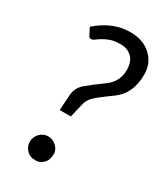

<svg xmlns="http://www.w3.org/2000/svg" viewBox="-184 -801 761 885"><g transform="rotate(30 197.0 -358.5)"><path d="M153.3 -118.2Q179.2 -118.2 197.5 -99.9Q215.8 -81.5 215.8 -61.5Q215.8 -28.3 198.2 -10.5Q180.7 7.3 160.2 7.3Q139.6 7.3 128.7 2.7Q117.7 -2 109.4 -10.5Q101.1 -19 96.2 -30Q91.3 -41 91.3 -54.7Q91.3 -68.4 96.2 -79.6Q101.1 -90.8 109.4 -99.4Q117.7 -107.9 128.9 -113Q140.1 -118.2 153.3 -118.2ZM241.2 -723.6Q310.1 -723.6 351.8 -684.8Q393.6 -646 393.6 -585.4Q393.6 -483.9 324.2 -434.1Q254.9 -384.3 237.8 -366.2Q220.7 -348.1 215.3 -326.7L196.8 -249.5H137.7L143.1 -332.5Q145.5 -372.1 177.2 -398.9Q209 -425.8 261.2 -463.4Q313.5 -501 313.5 -562.5Q313.5 -607.9 289.8 -630.4Q266.1 -652.8 231.9 -652.8Q197.8 -652.8 177.2 -645.5Q156.7 -638.2 141.8 -629.2Q127 -620.1 117.2 -612.5Q107.4 -605 98.1 -605Q88.9 -605 84 -616.2L65.9 -651.4Q147.9 -723.6 241.2 -723.6Z"/></g></svg>

Font: Lato-Italic
Style: Italic
Weight: 400
Italic angle: -7°
Designer: Lukasz Dziedzic
Foundry: tyPoland Lukasz Dziedzic
Version: Version 1.104; Western+Polish opensource